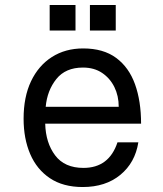

<svg xmlns="http://www.w3.org/2000/svg" viewBox="-20 -735 658 773"><path d="M537 -162Q524 -80 464.5 -31Q405 18 313 18Q234 18 181 -17.5Q128 -53 101.5 -115Q75 -177 75 -257Q75 -345 105 -408Q135 -471 189 -505.5Q243 -540 315 -540Q396 -540 447.5 -502Q499 -464 523.5 -396Q548 -328 548 -237H162Q164 -160 202 -109.5Q240 -59 316 -59Q419 -59 453 -162ZM314 -463Q244 -463 207 -417Q170 -371 164 -305H458Q458 -349 440.5 -384.5Q423 -420 391 -441.5Q359 -463 314 -463ZM180 -715H284V-612H180ZM342 -715H446V-612H342Z"/></svg>

Font: Fragment Mono SC
Style: Regular
Weight: 400
Monospace: yes
Designer: Wei Huang based on Nimbus Sans by URW Studio, based on Helvetica by Max Miedinger.
Foundry: Wei Huang
Version: Version 1.012; ttfautohint (v1.8.4.7-5d5b)